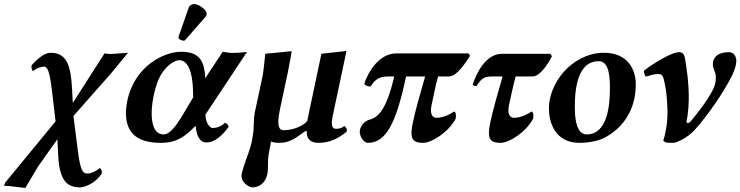

<svg xmlns="http://www.w3.org/2000/svg" viewBox="-49 -702 3690 957"><path d="M212 -234 228 -97 -23 208 -29 224 -6 225 77 235 142 126 237 -8 241 72C247 207 292 232 352 232C366 232 392 222 411 210C427 200 448 180 459 162C459 154 457 137 447 136C432 151 404 163 388 163C364 163 352 151 339 49L317 -124L501 -332L589 -439C589 -439 518 -433 496 -433C490 -433 472 -436 472 -436L314 -189L310 -261C304 -375 284 -439 203 -439C173 -439 136 -408 108 -376C107 -363 110 -350 116 -348C134 -364 161 -370 171 -370C196 -370 203 -305 212 -234Z M854 -444C769 -444 623 -374 586 -202C571 -131 578 -70 616 -32C644 -4 692 10 750 10C808 10 854 0 926 -75C931 -28 944 8 981 8C1022 8 1060 -28 1091 -70C1087 -82 1080 -88 1072 -90C1051 -68 1026 -64 1010 -64C1000 -64 976 -84 975 -131L1182 -443C1155 -440 1124 -438 1111 -438C1100 -438 1089 -439 1061 -444L974 -312C970 -395 948 -444 854 -444ZM914 -217 885 -168C839 -89 803 -32 766 -32C698 -32 700 -146 717 -226C727 -272 740 -311 760 -340C788 -381 824 -402 845 -402C887 -402 911 -344 913 -251ZM920 -682C909 -682 896 -676 892 -665L842 -522C841 -519 841 -514 841 -513C841 -506 859 -499 867 -499C871 -499 875 -503 878 -507L976 -619C980 -624 981 -629 981 -634C981 -654 940 -682 920 -682Z M1480 -49C1478 -8 1499 10 1540 10C1592 10 1637 -11 1679 -46C1682 -58 1678 -64 1668 -74C1654 -64 1644 -60 1626 -60C1605 -60 1600 -78 1610 -127L1678 -448L1553 -434L1482 -98C1455 -68 1403 -53 1365 -53C1332 -53 1334 -97 1347 -160L1386 -343C1393 -375 1405 -447 1405 -447L1273 -434C1273 -434 1265 -348 1260 -323L1220 -137C1215 -112 1217 -72 1214 -46C1211 -26 1209 -10 1206 4C1198 40 1187 66 1178 92C1169 118 1161 142 1156 163C1147 206 1192 232 1210 232C1240 232 1274 211 1283 168C1287 151 1287 122 1287 96C1288 67 1297 35 1302 3C1314 9 1329 10 1344 10C1396 10 1426 -15 1472 -48Z M2286 -436H1927C1842 -436 1787 -346 1767 -286C1767 -278 1788 -268 1799 -272C1820 -306 1842 -321 1887 -321H1916C1872 -131 1824 -114 1789 -104C1765 -97 1749 -73 1745 -55C1739 -26 1764 10 1784 10C1872 10 1924 -79 1975 -321H2070C2039 -212 2021 -150 2009 -92C1993 -16 2002 10 2060 10C2102 10 2186 -42 2222 -110C2226 -127 2223 -145 2214 -146C2172 -117 2138 -115 2126 -115C2105 -115 2093 -136 2102 -178C2131 -316 2125 -285 2135 -321H2189C2228 -321 2271 -388 2294 -424Z M2456 -321C2425 -212 2407 -150 2395 -92C2379 -16 2388 10 2446 10C2488 10 2572 -42 2608 -110C2612 -127 2609 -145 2600 -146C2558 -117 2524 -115 2512 -115C2491 -115 2479 -136 2488 -178C2495 -210 2511 -285 2521 -321H2606C2643 -321 2683 -384 2702 -422L2694 -434H2454C2370 -434 2325 -334 2307 -281C2309 -275 2317 -273 2326 -273C2354 -317 2368 -321 2412 -321Z M2687 -162C2687 -98 2713 10 2840 10C2881 10 2931 1 2961 -14C3048 -58 3120 -146 3120 -281C3120 -353 3083 -439 2960 -439C2914 -439 2872 -425 2837 -405C2743 -353 2687 -249 2687 -162ZM2816 -170C2816 -270 2834 -397 2935 -397C2988 -397 2991 -318 2991 -260C2991 -177 2979 -32 2875 -32C2846 -32 2816 -58 2816 -170Z M3265 -282C3274 -243 3276 -198 3278 -154C3279 -101 3272 -50 3257 0C3261 4 3270 10 3288 10C3306 10 3313 10 3318 8C3352 -4 3387 -25 3414 -55C3457 -102 3513 -177 3556 -248C3590 -303 3621 -358 3621 -399C3621 -423 3607 -442 3584 -442C3530 -442 3504 -417 3504 -382C3504 -356 3519 -346 3519 -315C3519 -307 3518 -297 3516 -286C3509 -253 3469 -188 3396 -100C3380 -80 3371 -90 3373 -99C3382 -136 3385 -194 3384 -233C3383 -293 3375 -352 3366 -407C3362 -432 3353 -442 3336 -442C3294 -442 3190 -374 3160 -349C3161 -339 3165 -324 3170 -320C3196 -328 3214 -333 3228 -333C3252 -333 3256 -328 3265 -282Z"/></svg>

Font: Libertinus Serif
Style: Bold Italic
Weight: 700
Italic angle: -12°
Designer: Philipp H. Poll, Khaled Hosny
Foundry: Caleb Maclennan
Version: Version 7.050;RELEASE